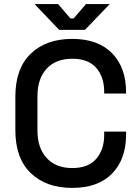

<svg xmlns="http://www.w3.org/2000/svg" viewBox="-20 -904 683 938"><path d="M333 14Q205 14 130 -58.5Q55 -131 55 -268V-432Q55 -569 130 -641.5Q205 -714 333 -714Q459 -714 527.5 -644Q596 -574 596 -453V-447H489V-456Q489 -527 450.5 -572Q412 -617 333 -617Q253 -617 208 -568.5Q163 -520 163 -434V-266Q163 -181 208 -132Q253 -83 333 -83Q412 -83 450.5 -128.5Q489 -174 489 -244V-261H596V-247Q596 -126 527.5 -56Q459 14 333 14ZM269 -758 149 -884H264L324 -814H340L400 -884H516L395 -758Z"/></svg>

Font: Space Grotesk Light Medium
Style: Regular
Weight: 500
Version: Version 2.000